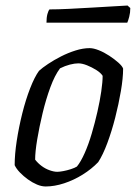

<svg xmlns="http://www.w3.org/2000/svg" viewBox="-20 -674 497 694"><path d="M145 0Q130 0 113.5 -7Q97 -14 81 -25.5Q65 -37 52 -50.5Q39 -64 33 -77Q33 -116 40.5 -165Q48 -214 60.5 -264Q73 -314 89 -355Q105 -396 121 -418Q133 -429 154 -443Q175 -457 200.5 -470Q226 -483 253 -491.5Q280 -500 304 -500Q318 -500 337 -492.5Q356 -485 375 -472.5Q394 -460 408 -447.5Q422 -435 425 -426Q425 -392 417 -345Q409 -298 396.5 -249Q384 -200 368 -157Q352 -114 335 -88Q311 -63 279 -43Q247 -23 212 -11.5Q177 0 145 0ZM187 -53Q195 -53 208.5 -55.5Q222 -58 236 -62.5Q250 -67 258 -72Q272 -89 286 -120.5Q300 -152 311.5 -191Q323 -230 332 -269.5Q341 -309 346 -343.5Q351 -378 351 -400Q344 -411 328 -421Q312 -431 294.5 -438Q277 -445 263 -445Q250 -445 232.5 -440.5Q215 -436 197 -427Q178 -402 162 -358.5Q146 -315 134 -265Q122 -215 114.5 -170Q107 -125 107 -97Q117 -84 130.5 -74Q144 -64 159.5 -58.5Q175 -53 187 -53ZM148 -592Q148 -611 151.5 -623.5Q155 -636 159 -640Q189 -640 229.5 -642Q270 -644 312 -646.5Q354 -649 388.5 -651Q423 -653 441 -654L451 -645Q451 -628 447 -613Q443 -598 440 -592Z"/></svg>

Font: Texturina 12pt ExtraLight
Style: Italic
Weight: 250
Italic angle: -11°
Designer: Guillermo Torres Carreño
Foundry: Omnibus-Type
Version: Version 1.002